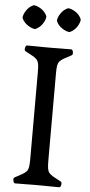

<svg xmlns="http://www.w3.org/2000/svg" viewBox="-64 -1021 494 1057"><g transform="rotate(5 183.0 -492.0)"><path d="M133 -623Q133 -650 130.5 -664.5Q128 -679 120.5 -688Q113 -697 97.5 -706Q82 -715 55 -729Q48 -733 51 -747Q54 -761 61 -761Q109 -761 127.5 -760.5Q146 -760 161 -760H205Q220 -760 238.5 -760.5Q257 -761 305 -761Q313 -761 315.5 -747Q318 -733 311 -729Q284 -715 268.5 -706Q253 -697 245.5 -688Q238 -679 235.5 -664.5Q233 -650 233 -623V-138Q233 -111 235.5 -96Q238 -81 245.5 -72Q253 -63 268.5 -54Q284 -45 311 -31Q318 -27 315.5 -13Q313 1 305 1Q257 1 238.5 0.5Q220 0 205 0H161Q146 0 127.5 0.5Q109 1 61 1Q54 1 51 -13Q48 -27 55 -31Q82 -45 97.5 -54Q113 -63 120.5 -72Q128 -81 130.5 -96Q133 -111 133 -138ZM98 -855Q81 -855 57.5 -870Q34 -885 23 -910Q23 -928 38 -951Q53 -974 78 -985Q95 -985 118.5 -970.5Q142 -956 153 -930Q153 -912 138 -889Q123 -866 98 -855ZM288 -855Q271 -855 247.5 -870Q224 -885 213 -910Q213 -928 228 -951Q243 -974 268 -985Q285 -985 308.5 -970.5Q332 -956 343 -930Q343 -912 328 -889Q313 -866 288 -855Z"/></g></svg>

Font: Anvers
Style: Regular
Weight: 400
Designer: Ishtar van Looy
Version: Version 1.000